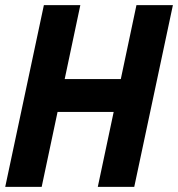

<svg xmlns="http://www.w3.org/2000/svg" viewBox="-29 -730 695 750"><path d="M-8.6 0 142.4 -710H284.8L213.6 -373.4L170.6 -421.2H495.8L432.8 -373.4L504 -710H646.4L495.4 0H353L425.2 -340.6L468.2 -292.8H143L206 -340.6L133.8 0Z"/></svg>

Font: Geist Mono
Style: Italic
Weight: 400
Italic angle: -12°
Monospace: yes
Designer: Basement.studio, Andrés Briganti, Mateo Zaragoza
Foundry: Basement.studio, Vercel, Andrés Briganti, Guido Ferreyra, Mateo Zaragoza
Version: Version 1.500